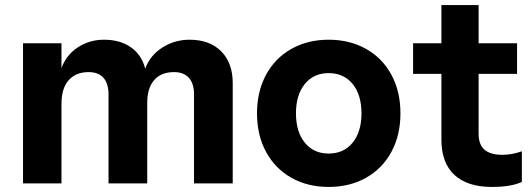

<svg xmlns="http://www.w3.org/2000/svg" viewBox="-20 -725 2098 759"><path d="M71 -554H223V-456Q242 -508 288 -538Q334 -568 391 -568Q455 -568 497.5 -538Q540 -508 554 -454Q574 -507 622.5 -537.5Q671 -568 729 -568Q809 -568 854.5 -522Q900 -476 900 -397V0H747V-351Q747 -395 726.5 -417.5Q706 -440 668 -440Q617 -440 589.5 -408.5Q562 -377 562 -318V0H409V-351Q409 -395 389 -417.5Q369 -440 330 -440Q280 -440 251.5 -408Q223 -376 223 -314V0H71Z M996 -277Q996 -363 1031.5 -429Q1067 -495 1131.5 -531.5Q1196 -568 1279 -568Q1363 -568 1427.5 -531.5Q1492 -495 1527.5 -429Q1563 -363 1563 -277Q1563 -191 1527.5 -125Q1492 -59 1427.5 -22.5Q1363 14 1279 14Q1196 14 1131.5 -22.5Q1067 -59 1031.5 -125Q996 -191 996 -277ZM1279 -118Q1339 -118 1374 -161Q1409 -204 1409 -277Q1409 -350 1374 -393Q1339 -436 1279 -436Q1220 -436 1185 -393Q1150 -350 1150 -277Q1150 -204 1185 -161Q1220 -118 1279 -118Z M1725 -172V-433H1613V-554H1725V-705H1872V-554H2024V-433H1872V-197Q1872 -153 1895.5 -133Q1919 -113 1966 -113Q2004 -113 2043 -127V-6Q2002 14 1924 14Q1828 14 1776.5 -33.5Q1725 -81 1725 -172Z"/></svg>

Font: Application
Style: Bold
Weight: 700
Designer: Wei Huang
Foundry: Wei Huang
Version: Version 0.012